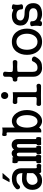

<svg xmlns="http://www.w3.org/2000/svg" viewBox="1352 -2130 796 3540"><g transform="rotate(-90 1750.0 -360.0)"><path d="M324.2 -36.1 330.1 -22.5Q334 -9.8 337.9 -5.9Q344.7 2 358.4 2L366.2 1Q402.3 -1 418.9 -1Q444.3 -1 467.8 2Q481.4 3.9 490.2 -8.8Q497.1 -21.5 497.1 -40Q497.1 -58.6 490.2 -71.3Q481.4 -85 467.8 -83L457 -82Q432.6 -77.1 426.8 -80.1Q418 -84 418 -103.5V-365.2Q418 -458 353.5 -503.9Q302.7 -539.1 228.5 -539.1Q170.9 -539.1 128.9 -523.4Q84 -505.9 43.9 -465.8Q29.3 -452.1 29.3 -433.6Q29.3 -416 41 -402.3Q52.7 -388.7 68.4 -387.7Q85.9 -386.7 101.6 -401.4Q132.8 -433.6 159.2 -444.3Q185.5 -455.1 228.5 -455.1Q284.2 -455.1 307.6 -424.8Q328.1 -398.4 328.1 -343.8Q312.5 -348.6 271.5 -350.6Q237.3 -352.5 212.9 -352.5Q134.8 -352.5 79.1 -304.7Q19.5 -251 19.5 -162.1Q19.5 -80.1 64.5 -31.2Q109.4 17.6 188.5 17.6Q233.4 17.6 267.6 4.9Q305.7 -9.8 324.2 -36.1ZM328.1 -151.4Q311.5 -116.2 276.4 -92.8Q237.3 -66.4 188.5 -66.4Q157.2 -66.4 135.7 -93.8Q112.3 -121.1 112.3 -162.1Q112.3 -203.1 140.6 -233.4Q174.8 -268.6 232.4 -268.6Q249 -268.6 278.3 -266.6Q309.6 -263.7 328.1 -259.8ZM332 -710.9H230.5L160.2 -582H217.8Z M548.8 -406.2V-107.4Q548.8 -91.8 544.9 -87.9Q543 -85.9 534.2 -86.9L528.3 -87.9Q518.6 -89.8 513.7 -75.2Q508.8 -62.5 508.8 -43.9Q508.8 -24.4 514.6 -11.7Q520.5 2 530.3 1Q555.7 -2 590.8 -2Q617.2 -1 644.5 1Q655.3 0 662.1 -15.6Q668 -29.3 668.9 -48.8Q668.9 -68.4 664.1 -80.1Q659.2 -92.8 651.4 -88.9Q644.5 -87.9 641.6 -92.8Q637.7 -99.6 637.7 -117.2V-403.3Q637.7 -427.7 647.5 -438.5Q656.2 -447.3 674.8 -447.3Q690.4 -447.3 697.3 -436.5Q705.1 -425.8 705.1 -403.3V-103.5Q705.1 -86.9 702.1 -83Q700.2 -81.1 692.4 -83L690.4 -84Q674.8 -88.9 676.8 -42Q679.7 5.9 696.3 1Q727.5 -2 757.8 -2Q790 -2.9 814.5 -1Q823.2 0 829.1 -14.6Q833 -28.3 833 -47.9Q832 -67.4 827.1 -80.1Q821.3 -92.8 813.5 -88.9Q805.7 -84 801.8 -87.9Q797.9 -92.8 797.9 -111.3V-405.3Q797.9 -429.7 808.6 -439.5Q818.4 -447.3 837.9 -447.3Q849.6 -447.3 856.4 -439.5Q864.3 -429.7 864.3 -407.2V-88.9Q864.3 -82 861.3 -81.1Q859.4 -80.1 855.5 -81.1Q840.8 -83 841.8 -40Q841.8 2 857.4 1Q887.7 -1 920.9 -1Q958 -2 970.7 1Q981.4 2.9 987.3 -11.7Q993.2 -25.4 993.2 -44.9Q993.2 -65.4 988.3 -79.1Q983.4 -93.8 974.6 -90.8Q963.9 -86.9 960 -91.8Q956.1 -95.7 956.1 -111.3V-424.8Q956.1 -483.4 922.9 -514.6Q893.6 -543 845.7 -543Q818.4 -543 794.9 -529.3Q775.4 -518.6 759.8 -499Q754.9 -519.5 733.4 -532.2Q714.8 -543 693.4 -543Q672.9 -543 653.3 -533.2Q642.6 -528.3 628.9 -516.6Q620.1 -509.8 619.1 -510.7Q617.2 -512.7 621.1 -528.3Q593.8 -526.4 575.2 -526.4Q547.9 -526.4 528.3 -530.3Q520.5 -533.2 515.6 -518.6Q510.7 -503.9 510.7 -483.4Q510.7 -461.9 514.6 -447.3Q519.5 -431.6 529.3 -432.6Q538.1 -435.5 543 -428.7Q547.9 -422.9 548.8 -406.2Z M1079.1 -611.3V2Q1113.3 8.8 1138.7 -5.9Q1158.2 -16.6 1168 -37.1Q1195.3 -8.8 1230.5 5.9Q1257.8 17.6 1285.2 17.6Q1376 17.6 1435.5 -68.4Q1491.2 -148.4 1491.2 -259.8Q1491.2 -374 1435.5 -454.1Q1376 -539.1 1285.2 -539.1Q1253.9 -539.1 1223.6 -525.4Q1191.4 -511.7 1168.9 -486.3V-717.8Q1142.6 -710.9 1110.4 -710.9Q1078.1 -710.9 1038.1 -717.8Q1025.4 -720.7 1017.6 -708Q1011.7 -695.3 1011.7 -676.8Q1011.7 -658.2 1017.6 -646.5Q1025.4 -631.8 1038.1 -633.8L1043 -634.8Q1065.4 -638.7 1070.3 -635.7Q1079.1 -631.8 1079.1 -611.3ZM1281.2 -455.1Q1337.9 -455.1 1369.1 -396.5Q1397.5 -343.8 1397.5 -259.8Q1397.5 -177.7 1369.1 -125Q1337.9 -66.4 1281.2 -66.4Q1228.5 -66.4 1196.3 -125Q1167 -180.7 1167 -259.8Q1167 -340.8 1196.3 -396.5Q1228.5 -455.1 1281.2 -455.1Z M1758.8 -738.3Q1727.5 -738.3 1710 -717.8Q1694.3 -699.2 1694.3 -671.9Q1694.3 -646.5 1710 -627.9Q1727.5 -606.4 1758.8 -606.4Q1789.1 -606.4 1806.6 -627.9Q1823.2 -646.5 1823.2 -671.9Q1823.2 -699.2 1806.6 -717.8Q1789.1 -738.3 1758.8 -738.3ZM1730.5 -423.8V-105.5Q1730.5 -84 1698.2 -81.1Q1678.7 -79.1 1621.1 -84L1604.5 -85Q1585.9 -87.9 1575.2 -74.2Q1566.4 -61.5 1566.4 -43Q1566.4 -24.4 1575.2 -12.7Q1585.9 1 1604.5 -1Q1671.9 -2.9 1755.9 -2.9Q1840.8 -2.9 1929.7 -1Q1951.2 1 1963.9 -12.7Q1975.6 -25.4 1975.6 -43.9Q1975.6 -63.5 1963.9 -75.2Q1951.2 -87.9 1929.7 -84Q1872.1 -76.2 1850.6 -79.1Q1820.3 -82 1820.3 -105.5V-522.5Q1772.5 -517.6 1722.7 -518.6Q1674.8 -518.6 1640.6 -522.5Q1622.1 -525.4 1611.3 -511.7Q1601.6 -500 1601.6 -480.5Q1601.6 -461.9 1611.3 -450.2Q1622.1 -436.5 1640.6 -438.5L1646.5 -439.5Q1688.5 -441.4 1704.1 -439.5Q1730.5 -436.5 1730.5 -423.8Z M2105.5 -402.3V-140.6Q2105.5 -69.3 2151.4 -25.4Q2196.3 17.6 2264.6 17.6Q2335.9 17.6 2374 0Q2433.6 -27.3 2473.6 -107.4Q2482.4 -127 2473.6 -142.6Q2465.8 -157.2 2447.3 -165Q2428.7 -172.9 2412.1 -169.9Q2394.5 -168 2389.6 -154.3Q2371.1 -110.4 2344.7 -88.9Q2315.4 -66.4 2271.5 -66.4Q2231.4 -66.4 2212.9 -88.9Q2195.3 -111.3 2195.3 -156.2V-402.3Q2195.3 -424.8 2199.2 -430.7Q2203.1 -436.5 2218.8 -438.5Q2245.1 -441.4 2289.1 -441.4Q2334 -441.4 2376 -438.5Q2393.6 -437.5 2403.3 -451.2Q2413.1 -463.9 2413.1 -481.4Q2413.1 -500 2403.3 -511.7Q2393.6 -524.4 2376 -522.5Q2335 -519.5 2288.1 -519.5Q2249 -520.5 2218.8 -522.5Q2195.3 -525.4 2192.4 -551.8Q2188.5 -576.2 2198.2 -666Q2199.2 -683.6 2184.6 -693.4Q2171.9 -702.1 2152.3 -702.1Q2132.8 -702.1 2119.1 -693.4Q2104.5 -683.6 2105.5 -666Q2109.4 -575.2 2098.6 -547.9Q2087.9 -520.5 2050.8 -522.5Q2034.2 -524.4 2024.4 -510.7Q2015.6 -498 2015.6 -480.5Q2015.6 -461.9 2024.4 -450.2Q2034.2 -436.5 2050.8 -438.5Q2079.1 -441.4 2092.8 -433.6Q2105.5 -424.8 2105.5 -402.3Z M2750 -539.1Q2633.8 -539.1 2567.4 -453.1Q2508.8 -375 2508.8 -259.8Q2508.8 -145.5 2567.4 -68.4Q2633.8 17.6 2750 17.6Q2865.2 17.6 2931.6 -68.4Q2992.2 -146.5 2992.2 -259.8Q2992.2 -375 2931.6 -453.1Q2865.2 -539.1 2750 -539.1ZM2750 -455.1Q2821.3 -455.1 2861.3 -395.5Q2898.4 -341.8 2898.4 -260.7Q2898.4 -180.7 2861.3 -127Q2820.3 -66.4 2750 -66.4Q2677.7 -66.4 2637.7 -127Q2602.5 -180.7 2602.5 -260.7Q2602.5 -342.8 2637.7 -395.5Q2677.7 -455.1 2750 -455.1Z M3232.4 -539.1Q3137.7 -539.1 3088.9 -488.3Q3048.8 -445.3 3048.8 -379.9Q3048.8 -290 3126 -249Q3179.7 -220.7 3258.8 -220.7Q3313.5 -220.7 3340.8 -200.2Q3368.2 -180.7 3368.2 -143.6Q3368.2 -106.4 3339.8 -86.9Q3310.5 -66.4 3252 -66.4Q3190.4 -66.4 3159.2 -92.8Q3125 -120.1 3127.9 -177.7Q3129.9 -190.4 3113.3 -197.3Q3099.6 -203.1 3079.1 -201.2Q3057.6 -199.2 3045.9 -190.4Q3032.2 -180.7 3038.1 -165Q3044.9 -132.8 3045.9 -90.8Q3045.9 -47.9 3039.1 -19.5Q3034.2 -3.9 3046.9 5.9Q3058.6 14.6 3078.1 16.6Q3097.7 17.6 3111.3 12.7Q3127.9 6.8 3127.9 -2.9Q3127 -14.6 3133.8 -14.6Q3138.7 -13.7 3156.2 -6.8Q3180.7 3.9 3197.3 8.8Q3227.5 17.6 3258.8 17.6Q3364.3 17.6 3416 -28.3Q3461.9 -69.3 3461.9 -143.6Q3461.9 -228.5 3410.2 -269.5Q3364.3 -304.7 3283.2 -304.7Q3211.9 -304.7 3175.8 -327.1Q3142.6 -346.7 3142.6 -380.9Q3142.6 -417 3168.9 -437.5Q3193.4 -455.1 3234.4 -455.1Q3293 -455.1 3320.3 -431.6Q3345.7 -408.2 3347.7 -358.4Q3345.7 -344.7 3362.3 -336.9Q3377 -331.1 3398.4 -333Q3418.9 -335 3431.6 -343.8Q3445.3 -354.5 3440.4 -368.2Q3431.6 -397.5 3430.7 -434.6Q3429.7 -477.5 3440.4 -507.8Q3445.3 -518.6 3431.6 -527.3Q3419.9 -534.2 3400.4 -537.1Q3379.9 -541 3365.2 -538.1Q3349.6 -535.2 3349.6 -525.4Q3350.6 -513.7 3344.7 -512.7Q3339.8 -512.7 3324.2 -518.6Q3301.8 -528.3 3286.1 -532.2Q3259.8 -539.1 3232.4 -539.1Z"/></g></svg>

Font: GungsuhChe
Style: Regular
Weight: 400
Monospace: yes
Version: Version 2.21